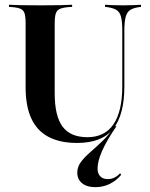

<svg xmlns="http://www.w3.org/2000/svg" viewBox="-20 -591 632 809"><path d="M381.5 197.6Q346 197.6 325.8 181Q305.6 164.5 305.6 136.3Q305.6 112.1 321 91.5Q336.3 71 360.5 50Q384.7 29 411.7 3.2Q438.7 -22.6 462.9 -58.9L471 -59.7Q428.2 3.2 409.7 46Q391.1 88.7 391.1 119.4Q391.1 140.3 402.4 152Q413.7 163.7 433.9 163.7Q463.7 163.7 486.3 138.7L490.3 146Q469.4 171 441.5 184.3Q413.7 197.6 381.5 197.6ZM304.8 11.3Q232.3 11.3 183.9 -14.5Q135.5 -40.3 111.7 -92.3Q87.9 -144.4 87.9 -223.4V-492.7Q87.9 -521.8 83.1 -535.9Q78.2 -550 63.3 -555.2Q48.4 -560.5 17.7 -562.1V-571Q54.8 -568.5 150.8 -568.5Q245.2 -568.5 283.9 -571V-562.1Q251.6 -560.5 236.3 -555.2Q221 -550 215.7 -535.9Q210.5 -521.8 210.5 -492.7V-197.6Q210.5 -102.4 243.5 -57.7Q276.6 -12.9 348.4 -12.9Q421 -12.9 458.1 -67.3Q495.2 -121.8 495.2 -227.4V-462.1Q495.2 -501.6 489.5 -521.8Q483.9 -541.9 468.5 -550.4Q453.2 -558.9 422.6 -562.1V-571Q432.3 -570.2 452 -569.4Q471.8 -568.5 498.4 -568.5Q525.8 -568.5 544.8 -569.4Q563.7 -570.2 574.2 -571V-562.1Q545.2 -558.9 530.2 -550Q515.3 -541.1 509.7 -520.6Q504 -500 504 -462.1V-226.6Q504 -107.3 456.9 -48Q409.7 11.3 304.8 11.3Z"/></svg>

Font: Playfair 144pt
Style: Bold
Weight: 700
Version: Version 2.001;gftools[0.9.30]